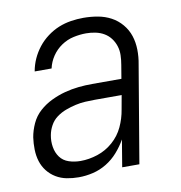

<svg xmlns="http://www.w3.org/2000/svg" viewBox="-67 -600 634 671"><g transform="rotate(-10 250.0 -265.0)"><path d="M160 8Q160 8 160 8Q160 8 160 8Q138 8 117.5 4Q97 0 79.5 -10.5Q62 -21 49.5 -37Q37 -53 31 -72.5Q25 -92 24.5 -114Q24 -136 27 -157Q31 -181 42 -205Q53 -229 72.5 -246.5Q92 -264 116 -275.5Q140 -287 164.5 -293.5Q189 -300 213.5 -302.5Q238 -305 262 -305H366L374 -353Q377 -370 377.5 -387Q378 -404 373 -419.5Q368 -435 358.5 -447.5Q349 -460 335.5 -468Q322 -476 305.5 -479.5Q289 -483 272 -483Q250 -483 227 -478Q204 -473 184 -459.5Q164 -446 150.5 -426Q137 -406 132 -383H72Q76 -406 85.5 -427Q95 -448 109.5 -466.5Q124 -485 143.5 -499.5Q163 -514 184 -522.5Q205 -531 227.5 -534.5Q250 -538 272 -538Q298 -538 323 -533.5Q348 -529 369.5 -517.5Q391 -506 407 -487Q423 -468 430.5 -445Q438 -422 438.5 -396Q439 -370 434 -344L376 0H315L331 -96Q318 -73 300 -52.5Q282 -32 259 -18Q236 -4 210.5 2Q185 8 160 8ZM176 -47Q206 -47 236.5 -57Q267 -67 291.5 -88.5Q316 -110 329.5 -139Q343 -168 348 -199L357 -249H262Q245 -249 227.5 -248Q210 -247 192.5 -243Q175 -239 157.5 -232.5Q140 -226 125 -215Q110 -204 101 -187.5Q92 -171 89 -154Q85 -133 88.5 -112Q92 -91 103.5 -75.5Q115 -60 134.5 -53.5Q154 -47 176 -47Z"/></g></svg>

Font: iosevka_custom_sans_ss08 Light
Style: Italic
Weight: 300
Italic angle: -10°
Designer: Belleve Invis
Foundry: Belleve Invis
Version: Version 10.3.0; ttfautohint (v1.8.3)